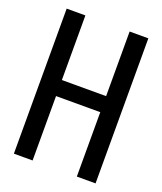

<svg xmlns="http://www.w3.org/2000/svg" viewBox="-132 -791 741 877"><g transform="rotate(20 238.5 -352.5)"><path d="M346 -391V-705H437V0H346V-313H131V0H40V-705H131V-391Z"/></g></svg>

Font: Akshar
Style: Regular
Weight: 400
Designer: Tall Chai
Foundry: Tall Chai
Version: Version 1.000